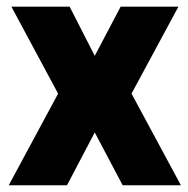

<svg xmlns="http://www.w3.org/2000/svg" viewBox="-20 -548 555 568"><path d="M186 -528.3 260.3 -382.8 336.9 -528.3H507.8L369.1 -271L515.1 0H342.8L260.3 -156.2L178.2 0H5.9L151.9 -271L13.7 -528.3Z"/></svg>

Font: Mardoto Black
Style: Regular
Weight: 900
Designer: Christian Robertson, Vahan Hovhannisyan
Foundry: Google
Version: Version 1.000